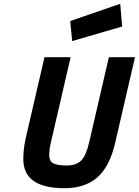

<svg xmlns="http://www.w3.org/2000/svg" viewBox="-20 -982 733 1014"><path d="M249 -231Q240 -193 240 -162.5Q240 -132 260.5 -120Q281 -108 332.5 -108Q384 -108 410 -135.5Q436 -163 451 -231L555 -680H693L589 -231Q560 -103 494.5 -45.5Q429 12 321 12Q103 12 103 -142Q103 -194 116 -253L215 -680H353ZM361 -765 351 -871 615 -962 625 -842Z"/></svg>

Font: Titillium Web
Style: Bold Italic
Weight: 700
Italic angle: -13°
Version: Version 1.001;PS 57.000;hotconv 1.0.70;makeotf.lib2.5.55311